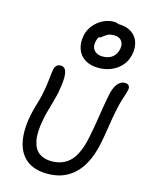

<svg xmlns="http://www.w3.org/2000/svg" viewBox="-155 -1183 995 1290"><g transform="rotate(15 342.0 -538.0)"><path d="M304.4 13Q212.2 13 158.3 -30.4Q104.4 -73.8 88.5 -152.5Q72.6 -231.2 93.8 -337.2Q101.8 -378.2 114.7 -419.4Q127.6 -460.6 133.4 -488.4Q142.8 -534 146.9 -563Q151 -592 152.7 -610.3Q154.4 -628.6 156.1 -642.9Q157.8 -657.2 161 -674.6Q165.6 -694.2 176.5 -703.5Q187.4 -712.8 204.2 -712.8Q225.4 -712.8 236.6 -694.8Q247.8 -676.8 247.2 -635.3Q246.6 -593.8 232.6 -523.2Q226.6 -496.4 217.4 -464.1Q208.2 -431.8 199 -399.1Q189.8 -366.4 183.8 -336.8Q164.2 -238.2 176.4 -181Q188.6 -123.8 223.5 -99.6Q258.4 -75.4 308 -75.4Q391.2 -75.4 440.6 -128.2Q490 -181 513.2 -297Q525.8 -359 533.5 -406.9Q541.2 -454.8 548.5 -501.7Q555.8 -548.6 567.6 -606.8Q577.2 -655.8 598.6 -683.9Q620 -712 651.4 -712Q668.4 -712 677.7 -701.9Q687 -691.8 683.2 -670.8Q679.2 -653.2 673 -635.1Q666.8 -617 658.3 -589.4Q649.8 -561.8 639.8 -512.8Q628.8 -458 620.4 -401.4Q612 -344.8 600.8 -286.6Q582.8 -190.6 543.7 -123.8Q504.6 -57 445 -22Q385.4 13 304.4 13ZM451.6 -762.8Q393 -762.8 355.4 -787.5Q317.8 -812.2 303.6 -854.1Q289.4 -896 299.6 -947.8Q305.8 -977.6 322 -1003Q338.2 -1028.4 362.1 -1048Q386 -1067.6 414.3 -1078.5Q442.6 -1089.4 472 -1089.4Q498 -1089.4 507.7 -1078.7Q517.4 -1068 513.8 -1049.8Q511.2 -1037.8 500.9 -1028.7Q490.6 -1019.6 470.2 -1011.8Q429.2 -997.4 411 -977.1Q392.8 -956.8 387 -927.2Q379.2 -889.4 399.9 -866.7Q420.6 -844 458 -844Q499.8 -844 526.2 -864.7Q552.6 -885.4 560.4 -923.4Q567.2 -957.6 550.5 -979.8Q533.8 -1002 497 -1002Q467.6 -1002 450.9 -992Q434.2 -982 423.4 -972Q412.6 -962 400.6 -962Q381 -962 373.6 -968.3Q366.2 -974.6 370.2 -992.8Q378.2 -1030.2 413.1 -1056.2Q448 -1082.2 503.6 -1082.2Q560 -1082.2 595.7 -1059Q631.4 -1035.8 644.6 -996.7Q657.8 -957.6 648.4 -910.2Q639.2 -864.2 611.3 -831.5Q583.4 -798.8 542.3 -780.8Q501.2 -762.8 451.6 -762.8Z"/></g></svg>

Font: Shantell Sans Light
Style: Italic
Weight: 300
Italic angle: -11°
Designer: Stephen Nixon, Anya Danilova, Shantell Martin
Foundry: Arrow Type
Version: Version 1.008;[ac192a2d6]